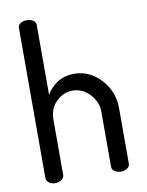

<svg xmlns="http://www.w3.org/2000/svg" viewBox="-85 -821 675 882"><g transform="rotate(-10 252.0 -380.0)"><path d="M143 -288V-30Q143 -19 130.5 -9.5Q118 0 101 0Q84 0 72 -9Q60 -18 60 -30V-731Q60 -744 71.5 -752Q83 -760 101 -760Q119 -760 131 -752Q143 -744 143 -731V-404Q160 -436 193.5 -458Q227 -480 273 -480Q344 -480 396.5 -423.5Q449 -367 449 -288V-30Q449 -16 436.5 -8Q424 0 407 0Q391 0 378.5 -8Q366 -16 366 -30V-288Q366 -333 332 -369Q298 -405 252 -405Q209 -405 176 -372.5Q143 -340 143 -288Z"/></g></svg>

Font: Dosis
Style: Medium
Weight: 500
Designer: Edgar Tolentino, Pablo Impallari, Igino Marini
Foundry: Edgar Tolentino, Pablo Impallari, Igino Marini
Version: Version 1.007